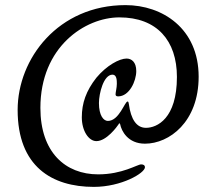

<svg xmlns="http://www.w3.org/2000/svg" viewBox="-20 -711 846 751"><path d="M547 -149C642 -149 757 -234 757 -411C757 -600 615 -691 471 -691C208 -691 49 -482 49 -281C49 -60 183 20 347 20C455 20 547 -34 547 -57C547 -64 542 -68 532 -68C517 -68 459 -29 364 -29C236 -29 138 -115 138 -289C138 -528 313 -643 447 -643C594 -643 672 -552 672 -410C672 -247 594 -211 551 -211C514 -211 492 -244 484 -304C483 -311 482 -314 479 -314C468 -314 446 -238 402 -238C385 -238 367 -259 367 -308C367 -345 385 -419 420 -419C437 -419 437 -396 437 -383C437 -368 432 -350 432 -342C432 -337 435 -334 442 -334C486 -334 513 -394 513 -433C513 -469 494 -482 475 -482C447 -482 397 -455 357 -407C317 -356 300 -308 300 -252C300 -199 327 -159 357 -159C397 -159 438 -216 444 -225C445 -228 446 -229 447 -229C448 -229 449 -226 450 -225C455 -199 480 -149 547 -149Z"/></svg>

Font: Engagement
Style: Regular
Weight: 400
Designer: Astigmatic (AOETI)
Foundry: Astigmatic (AOETI)
Version: Version 1.000